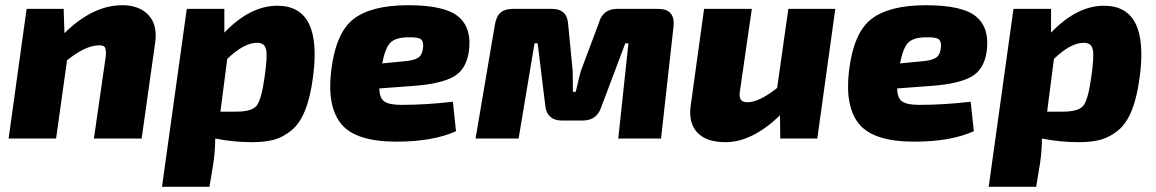

<svg xmlns="http://www.w3.org/2000/svg" viewBox="-20 -531 4431 736"><path d="M224 -497 227 -404Q336 -511 449 -511Q513 -511 548.5 -474Q584 -437 575 -369L523 0H340L385 -312Q388 -340 382 -349.5Q376 -359 355 -357Q306 -355 237 -300L195 0H13L82 -497Z M840 -497V-406Q939 -509 1043 -509Q1216 -509 1180 -237Q1170 -159 1149.5 -108Q1129 -57 1097 -31Q1065 -5 1030.5 4.5Q996 14 947 14Q875 14 805 0Q805 46 798 94L783 185H601L696 -497ZM825 -103H885Q945 -103 963.5 -125.5Q982 -148 994 -234Q1006 -316 1000 -341.5Q994 -367 966 -367Q915 -367 851 -305Z M1716 -141 1728 -28Q1639 12 1500 12Q1346 12 1290 -53.5Q1234 -119 1249 -255Q1266 -404 1334.5 -457.5Q1403 -511 1545 -511Q1686 -511 1738 -466.5Q1790 -422 1777 -332Q1767 -265 1719.5 -237.5Q1672 -210 1569 -202L1434 -192Q1435 -154 1454 -141.5Q1473 -129 1518 -129Q1613 -129 1716 -141ZM1445 -288 1529 -296Q1566 -299 1582.5 -309.5Q1599 -320 1602 -350Q1604 -374 1592 -381.5Q1580 -389 1542 -388Q1496 -387 1476.5 -367.5Q1457 -348 1445 -288Z M2346 -497H2503Q2568 -497 2562 -431L2514 0H2350L2389 -365H2377L2285 -121Q2268 -69 2214 -69H2133Q2105 -69 2088.5 -84.5Q2072 -100 2070 -128L2041 -365H2029L1968 0H1803L1876 -430Q1881 -466 1897.5 -481.5Q1914 -497 1947 -497H2096Q2155 -497 2158 -437L2175 -262Q2176 -248 2176 -179H2187Q2203 -248 2207 -260L2276 -444Q2291 -497 2346 -497Z M3182 -497 3113 0H2971L2970 -89Q2863 14 2761 14Q2687 14 2652.5 -23.5Q2618 -61 2628 -128L2679 -497H2862L2816 -179Q2813 -157 2820.5 -148Q2828 -139 2845 -139Q2890 -139 2959 -194L3002 -497Z M3701 -141 3713 -28Q3624 12 3485 12Q3331 12 3275 -53.5Q3219 -119 3234 -255Q3251 -404 3319.5 -457.5Q3388 -511 3530 -511Q3671 -511 3723 -466.5Q3775 -422 3762 -332Q3752 -265 3704.5 -237.5Q3657 -210 3554 -202L3419 -192Q3420 -154 3439 -141.5Q3458 -129 3503 -129Q3598 -129 3701 -141ZM3430 -288 3514 -296Q3551 -299 3567.5 -309.5Q3584 -320 3587 -350Q3589 -374 3577 -381.5Q3565 -389 3527 -388Q3481 -387 3461.5 -367.5Q3442 -348 3430 -288Z M4009 -497V-406Q4108 -509 4212 -509Q4385 -509 4349 -237Q4339 -159 4318.5 -108Q4298 -57 4266 -31Q4234 -5 4199.5 4.5Q4165 14 4116 14Q4044 14 3974 0Q3974 46 3967 94L3952 185H3770L3865 -497ZM3994 -103H4054Q4114 -103 4132.5 -125.5Q4151 -148 4163 -234Q4175 -316 4169 -341.5Q4163 -367 4135 -367Q4084 -367 4020 -305Z"/></svg>

Font: Exo 2.0 Extra Bold
Style: Italic
Weight: 800
Italic angle: -8°
Designer: Natanael Gama
Version: Version 1.001;PS 001.001;hotconv 1.0.70;makeotf.lib2.5.58329